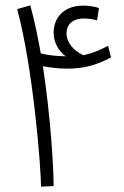

<svg xmlns="http://www.w3.org/2000/svg" viewBox="-20 -696 463 716"><path d="M180 -2C180 -76 168 -265 140 -449C164 -445 194 -440 228 -440C289 -440 336 -451 394 -482L383 -525C349 -508 330 -499 291 -490C256 -506 228 -536 228 -572C228 -602 248 -627 293 -627C310 -627 328 -624 342 -620L349 -666C333 -672 310 -675 290 -675C216 -675 180 -628 180 -574C180 -535 200 -505 225 -486C187 -487 159 -490 132 -497C121 -560 108 -621 93 -676L44 -662C103 -446 133 -71 133 0Z"/></svg>

Font: Noto Sans Arabic UI Cn Lt
Style: Regular
Weight: 300
Width: 3
Designer: Monotype Design Team, Nadine Chahine and Nizar Qandah
Foundry: Monotype Imaging Inc.
Version: Version 2.010